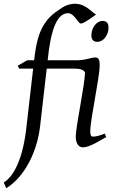

<svg xmlns="http://www.w3.org/2000/svg" viewBox="-69 -762 608 1019"><path d="M382 -378C382 -315 333 -90 333 -37C333 -8 344 20 370 20C406 20 453 -11 495 -35L487 -53C452 -39 437 -37 424 -37C413 -37 410 -47 410 -66C410 -127 460 -350 460 -416C460 -444 455 -457 436 -457C413 -457 388 -442 334 -442H184C198 -582 227 -692 292 -692C326 -692 345 -637 360 -637C376 -637 419 -669 441 -685C420 -694 387 -742 330 -742H328C318 -742 286 -741 250 -714L225 -697C136 -631 123 -531 112 -442H75L25 -413L33 -398H107L69 -68C47 106 -8 183 -49 206L-36 237C62 177 129 42 144 -94L179 -398H309C348 -398 373 -396 382 -378ZM476 -651C442 -651 416 -613 416 -574C416 -548 431 -540 447 -540C480 -540 507 -575 507 -616C507 -638 497 -651 476 -651Z"/></svg>

Font: Temporarium
Style: Italic
Weight: 400
Italic angle: -7°
Version: Version 1.1